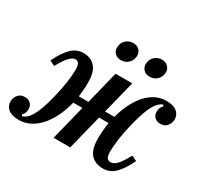

<svg xmlns="http://www.w3.org/2000/svg" viewBox="-163 -941 1219 1159"><g transform="rotate(30 446.5 -362.0)"><path d="M88 12Q40 12 15 -8Q-10 -28 -10 -61Q-10 -85 6 -106Q22 -127 54 -127Q78 -127 93 -112.5Q108 -98 108 -74Q108 -43 89 -27L95 -17Q110 -22 124 -33.5Q138 -45 151 -67Q164 -89 177 -124Q190 -159 203 -211Q220 -279 227.5 -331Q235 -383 235 -423Q235 -453 226.5 -465Q218 -477 204 -477Q186 -477 165 -456.5Q144 -436 111 -377L75 -395Q111 -468 146 -501Q181 -534 228 -534Q278 -534 308.5 -500.5Q339 -467 339 -392Q339 -366 337 -340Q335 -314 332 -293H399L456 -522H572L515 -293H580Q594 -346 616 -390.5Q638 -435 666.5 -467Q695 -499 730 -516.5Q765 -534 805 -534Q853 -534 878 -514Q903 -494 903 -461Q903 -437 887 -416Q871 -395 839 -395Q815 -395 800 -409.5Q785 -424 785 -448Q785 -479 804 -495L798 -505Q784 -500 771 -488Q758 -476 745 -454Q732 -432 719.5 -397Q707 -362 694 -311Q677 -243 669.5 -190Q662 -137 662 -99Q662 -68 671 -56Q680 -44 697 -44Q717 -44 738 -65Q759 -86 791 -145L827 -127Q792 -55 757 -21.5Q722 12 674 12Q621 12 590 -21.5Q559 -55 559 -130Q559 -159 561.5 -188Q564 -217 568 -243H502L441 0H325L386 -243H322Q308 -186 285 -139Q262 -92 232 -58.5Q202 -25 165.5 -6.5Q129 12 88 12ZM442 -609Q414 -609 399 -625.5Q384 -642 384 -663Q384 -672 387 -684Q392 -705 411 -720.5Q430 -736 457 -736Q485 -736 500 -719.5Q515 -703 515 -682Q515 -673 512 -661Q507 -640 488 -624.5Q469 -609 442 -609ZM642 -609Q614 -609 599 -625.5Q584 -642 584 -663Q584 -672 587 -684Q592 -705 611 -720.5Q630 -736 657 -736Q685 -736 700 -719.5Q715 -703 715 -682Q715 -673 712 -661Q707 -640 688 -624.5Q669 -609 642 -609Z"/></g></svg>

Font: IBM Plex Serif SemiBold
Style: Italic
Weight: 600
Italic angle: -14°
Designer: Mike Abbink, Paul van der Laan, Pieter van Rosmalen
Foundry: Bold Monday
Version: Version 2.5